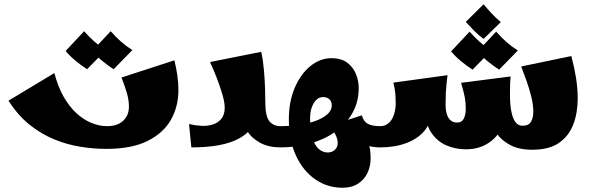

<svg xmlns="http://www.w3.org/2000/svg" viewBox="-20 -694 2780 904"><path d="M481 7Q421 7 358.5 -3Q296 -13 235 -38Q174 -63 119 -107Q64 -151 20 -220L236 -350Q253 -285 280 -238Q307 -191 340.5 -160.5Q374 -130 411 -115Q448 -100 484 -100Q533 -100 560 -125.5Q587 -151 587 -191Q587 -222 578 -254Q569 -286 552 -329L801 -410Q810 -374 815 -339Q820 -304 820 -269Q820 -193 785 -130.5Q750 -68 675 -30.5Q600 7 481 7ZM390 -368Q362 -386 335.5 -408Q309 -430 289 -454L376 -547Q399 -521 423 -499.5Q447 -478 478 -458ZM515 -368Q487 -386 460.5 -408Q434 -430 414 -454L501 -547Q524 -521 548 -499.5Q572 -478 603 -458Z M881 0 870 -110Q899 -103 928.5 -101.5Q958 -100 982.5 -108Q1007 -116 1022.5 -135Q1038 -154 1038 -187Q1038 -212 1027.5 -248Q1017 -284 1001.5 -324.5Q986 -365 969 -402L1210 -450Q1219 -408 1223 -361Q1227 -314 1228 -275Q1229 -236 1229 -217Q1229 -146 1248.5 -123Q1268 -100 1300 -100L1320 -50L1300 0Q1246 0 1206 -21Q1166 -42 1144.5 -76.5Q1123 -111 1123 -150H1182Q1182 -84 1105.5 -42Q1029 0 881 0Z M1592 190Q1522 190 1464.5 150.5Q1407 111 1373.5 38.5Q1340 -34 1340 -133Q1340 -215 1367.5 -280Q1395 -345 1441 -382.5Q1487 -420 1540 -420Q1588 -420 1616 -398Q1644 -376 1656.5 -344Q1669 -312 1669 -280Q1669 -215 1640 -163Q1611 -111 1560 -74.5Q1509 -38 1442.5 -19Q1376 0 1300 0V-100Q1348 -100 1391.5 -106.5Q1435 -113 1469 -126Q1503 -139 1522.5 -157Q1542 -175 1542 -197Q1542 -217 1530.5 -227Q1519 -237 1501 -237Q1483 -237 1469.5 -224Q1456 -211 1448 -188.5Q1440 -166 1440 -137Q1440 -80 1451 -44.5Q1462 -9 1481 7.5Q1500 24 1523 24Q1543 24 1556.5 11.5Q1570 -1 1570 -20Q1570 -40 1559.5 -60Q1549 -80 1537 -102L1675 -137L1682 -76Q1691 -63 1701 -47.5Q1711 -32 1718 -9Q1725 14 1725 52Q1725 89 1710 120.5Q1695 152 1665.5 171Q1636 190 1592 190ZM1770 0Q1730 0 1694.5 -13.5Q1659 -27 1633.5 -54.5Q1608 -82 1597 -123L1684 -151Q1691 -123 1711 -111.5Q1731 -100 1770 -100L1790 -50Z M2486 11Q2424 11 2382.5 -11Q2341 -33 2318.5 -66Q2296 -99 2289 -132L2381 -252Q2381 -203 2387.5 -169.5Q2394 -136 2407 -119Q2420 -102 2440 -102Q2469 -102 2480 -120.5Q2491 -139 2491 -168Q2491 -199 2482 -236.5Q2473 -274 2459.5 -312Q2446 -350 2434 -381L2670 -430Q2684 -378 2692 -328Q2700 -278 2700 -231Q2700 -162 2679 -107.5Q2658 -53 2611.5 -21Q2565 11 2486 11ZM1770 0V-100Q1791 -100 1805.5 -111Q1820 -122 1828 -138Q1836 -154 1839.5 -171.5Q1843 -189 1843 -202Q1843 -230 1841.5 -252Q1840 -274 1832 -305L2087 -340Q2084 -314 2082 -294.5Q2080 -275 2079 -254.5Q2078 -234 2078 -202L2011 -172Q2011 -118 1979.5 -79.5Q1948 -41 1893.5 -20.5Q1839 0 1770 0ZM2173 9Q2123 9 2079.5 -10.5Q2036 -30 2009 -72Q1982 -114 1982 -183L2078 -202Q2078 -175 2084 -156Q2090 -137 2102 -127Q2114 -117 2132 -117Q2155 -117 2164 -136Q2173 -155 2173 -183Q2173 -212 2168 -237.5Q2163 -263 2151 -304L2384 -334Q2383 -321 2382 -304Q2381 -287 2381 -252Q2381 -176 2356.5 -117Q2332 -58 2285.5 -24.5Q2239 9 2173 9ZM2257 -511Q2233 -528 2213 -548.5Q2193 -569 2173 -591L2257 -674Q2277 -650 2295 -630.5Q2313 -611 2338 -590ZM2205 -366Q2177 -384 2150.5 -406Q2124 -428 2104 -452L2191 -545Q2214 -519 2238 -497.5Q2262 -476 2293 -456ZM2330 -366Q2302 -384 2275.5 -406Q2249 -428 2229 -452L2316 -545Q2339 -519 2363 -497.5Q2387 -476 2418 -456Z"/></svg>

Font: Marhey Light
Style: Regular
Weight: 300
Designer: Nur Syamsi & Bustanul Arifin
Foundry: Namelatype
Version: Version 1.000